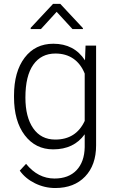

<svg xmlns="http://www.w3.org/2000/svg" viewBox="-20 -765 595 996"><path d="M52.7 0ZM52.7 -269Q52.7 -393.1 107.7 -465.6Q162.6 -538.1 256.8 -538.1Q364.7 -538.1 420.9 -452.1L423.8 -528.3H478.5V-10.7Q478.5 91.3 421.4 150.9Q364.3 210.4 266.6 210.4Q211.4 210.4 161.4 185.8Q111.3 161.1 82.5 120.1L115.2 85Q177.2 161.1 262.7 161.1Q335.9 161.1 377 117.9Q418 74.7 419.4 -2V-68.4Q363.3 9.8 255.9 9.8Q164.1 9.8 108.4 -63.5Q52.7 -136.7 52.7 -261.2ZM111.8 -258.8Q111.8 -157.7 152.3 -99.4Q192.9 -41 266.6 -41Q374.5 -41 419.4 -137.7V-383.3Q398.9 -434.1 360.4 -460.7Q321.8 -487.3 267.6 -487.3Q193.8 -487.3 152.8 -429.4Q111.8 -371.6 111.8 -258.8ZM410.2 -619.1V-614.3H356L273.9 -703.6L192.4 -614.3H139.2V-620.6L255.4 -745.1H292.5Z"/></svg>

Font: Roboto Light
Style: Regular
Weight: 300
Designer: Google
Version: Version 2.134; 2016; ttfautohint (v1.6)